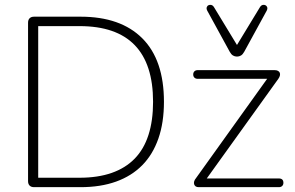

<svg xmlns="http://www.w3.org/2000/svg" viewBox="-20 -774 1219 794"><path d="M121 0Q109 0 102.5 -6.5Q96 -13 96 -25V-680Q96 -692 102.5 -698.5Q109 -705 121 -705H313Q479 -705 568.5 -615.5Q658 -526 658 -353Q658 -267 635 -201Q612 -135 568 -90.5Q524 -46 460 -23Q396 0 313 0ZM138 -39H309Q385 -39 442 -59Q499 -79 537 -118Q575 -157 594 -216Q613 -275 613 -353Q613 -509 537 -587.5Q461 -666 309 -666H138ZM802 0Q794 0 789.5 -3Q785 -6 783 -11.5Q781 -17 783 -24Q785 -31 791 -38L1094 -461V-448H798Q789 -448 784 -453Q779 -458 779 -466Q779 -474 784 -479Q789 -484 798 -484H1115Q1124 -484 1129.5 -481Q1135 -478 1137 -473Q1139 -468 1137.5 -461.5Q1136 -455 1131 -448L825 -22V-36H1133Q1152 -36 1152 -18Q1152 -10 1147 -5Q1142 0 1133 0ZM960 -540Q951 -540 943.5 -544.5Q936 -549 930 -560L837 -730Q833 -738 835 -744Q837 -750 842.5 -752.5Q848 -755 854 -753.5Q860 -752 864 -746L960 -588L1056 -746Q1060 -752 1066 -753.5Q1072 -755 1077.5 -752.5Q1083 -750 1085 -744Q1087 -738 1083 -730L990 -560Q984 -549 976.5 -544.5Q969 -540 960 -540Z"/></svg>

Font: Nunito ExtraLight
Style: Regular
Weight: 200
Designer: Vernon Adams
Foundry: Vernon Adams
Version: Version 3.602;April 4, 2023;FontCreator 14.0.0.2856 64-bit